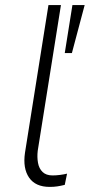

<svg xmlns="http://www.w3.org/2000/svg" viewBox="-20 -725 352 753"><path d="M175 8Q119 8 94 -28.5Q69 -65 78 -126L170 -705H219L128 -134Q125 -109 129 -86.5Q133 -64 147 -50.5Q161 -37 186 -37Q200 -37 215.5 -39Q231 -41 243 -44L234 0Q218 4 204.5 6Q191 8 175 8ZM234 -517 264 -705H312L262 -517Z"/></svg>

Font: Nunito Sans 7pt SemiCondensed ExtraLight
Style: Italic
Weight: 250
Width: 4
Italic angle: -9°
Designer: Vernon Adams
Foundry: Vernon Adams
Version: Version 3.101;gftools[0.9.27]